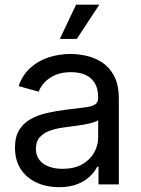

<svg xmlns="http://www.w3.org/2000/svg" viewBox="-20 -775 594 807"><path d="M228 11.7Q176.3 11.7 134.3 -7.3Q92.3 -26.4 67.6 -63.5Q43 -100.6 43 -154.3Q43 -200.7 61.3 -229.7Q79.6 -258.8 110.4 -275.4Q141.1 -292 178.7 -300.3Q216.3 -308.6 254.4 -313.5Q303.2 -319.8 333.5 -323.2Q363.8 -326.7 378.2 -335Q392.6 -343.3 392.6 -363.3V-366.2Q392.6 -399.4 379.9 -422.9Q367.2 -446.3 341.8 -459Q316.4 -471.7 278.3 -471.7Q239.7 -471.7 212.2 -459.5Q184.6 -447.3 167.2 -428.7Q149.9 -410.2 142.6 -389.6L58.1 -413.1Q75.7 -462.4 109.9 -491.9Q144 -521.5 187.7 -534.9Q231.4 -548.3 276.4 -548.3Q306.6 -548.3 341.8 -540.8Q377 -533.2 408.2 -513.2Q439.5 -493.2 459.5 -456.1Q479.5 -418.9 479.5 -358.9V0H394V-74.2H388.7Q379.4 -55.2 359.4 -35.2Q339.4 -15.1 306.9 -1.7Q274.4 11.7 228 11.7ZM242.7 -65.4Q292 -65.4 325.2 -84.2Q358.4 -103 375.5 -133.3Q392.6 -163.6 392.6 -196.8V-270.5Q387.2 -264.6 370.1 -259.8Q353 -254.9 330.6 -251Q308.1 -247.1 286.4 -244.4Q264.6 -241.7 250.5 -239.7Q218.8 -235.8 191.4 -226.3Q164.1 -216.8 147.5 -198.7Q130.9 -180.7 130.9 -149.4Q130.9 -122.1 145.3 -103.3Q159.7 -84.5 184.8 -75Q210 -65.4 242.7 -65.4ZM231.4 -611.3 299.8 -755.4H397.5L302.7 -611.3Z"/></svg>

Font: Inter 17pt
Style: Regular
Weight: 400
Version: Version 4.001;git-66647c0bb